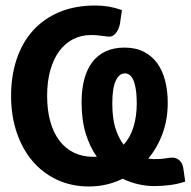

<svg xmlns="http://www.w3.org/2000/svg" viewBox="-20 -675 700 702"><path d="M657.2 -11.2Q631.8 -2.4 602.1 1.5Q572.3 5.4 543.5 5.4Q516.6 5.4 487.3 -1Q458 -7.3 428.7 -21.5Q370.6 6.8 305.7 6.8Q241.2 6.8 188.5 -17.8Q135.7 -42.5 98.4 -86.7Q61 -130.9 40.8 -191.7Q20.5 -252.4 20.5 -324.7Q20.5 -397.5 40.8 -458.3Q61 -519 100.1 -562.7Q139.2 -606.4 196.5 -630.6Q253.9 -654.8 328.1 -654.8Q342.3 -654.8 354.2 -653.8Q366.2 -652.8 377.7 -650.9Q389.2 -648.9 400.9 -645.8Q412.6 -642.6 425.8 -638.2L418.9 -590.3Q417.5 -581.1 414.1 -572.3Q410.6 -563.5 405.5 -556.4Q400.4 -549.3 394 -545.2Q387.7 -541 380.4 -541Q373.5 -541 367.2 -542Q360.8 -543 353 -543.9Q345.2 -544.9 335.7 -545.9Q326.2 -546.9 313 -546.9Q277.3 -546.9 247.8 -532Q218.3 -517.1 197 -488.5Q175.8 -460 164.1 -418.7Q152.3 -377.4 152.3 -324.7Q152.3 -271.5 164.1 -230Q175.8 -188.5 197.8 -159.9Q219.7 -131.3 251 -116.5Q282.2 -101.6 321.3 -101.6Q324.7 -101.6 327.9 -101.6Q331.1 -101.6 334 -102.1Q308.6 -137.2 293.5 -186.5Q278.3 -235.8 278.3 -301.3Q278.3 -348.1 288.1 -385Q297.9 -421.9 317.4 -447.8Q336.9 -473.6 366.5 -487.3Q396 -501 435.1 -501Q476.6 -501 506.6 -485.4Q536.6 -469.7 555.9 -442.4Q575.2 -415 584.2 -378.2Q593.3 -341.3 593.3 -299.3Q593.3 -237.8 574.2 -186.3Q555.2 -134.8 522 -95.2Q530.3 -93.8 537.1 -93.5Q543.9 -93.3 549.3 -93.3Q570.8 -93.3 584.5 -95.9Q598.1 -98.6 610.8 -98.6Q625.5 -98.6 636.7 -88.1Q647.9 -77.6 650.4 -58.6ZM390.6 -297.4Q390.6 -241.7 402.3 -205.3Q414.1 -168.9 432.1 -146Q457 -173.3 468.5 -212.2Q480 -251 480 -296.4Q480 -314.9 478.3 -334.5Q476.6 -354 471.9 -370.1Q467.3 -386.2 458.7 -396.5Q450.2 -406.7 436.5 -406.7Q416 -406.7 403.3 -380.1Q390.6 -353.5 390.6 -297.4Z"/></svg>

Font: Carlito
Style: Bold
Weight: 700
Designer: Lukasz Dziedzic
Foundry: tyPoland Lukasz Dziedzic
Version: Version 1.104